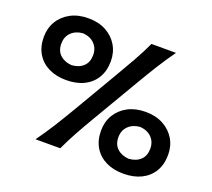

<svg xmlns="http://www.w3.org/2000/svg" viewBox="-135 -982 1297 1172"><g transform="rotate(20 514.0 -395.5)"><path d="M772.6 -82.4Q726.4 -85.7 697.7 -112.1Q669 -138.4 669 -185.4Q669 -229.7 697.6 -257.8Q726.1 -285.8 773.3 -289.4Q820.8 -285.8 848.4 -257.4Q876.1 -228.9 876.1 -185.4Q876.1 -138.4 848.1 -112.1Q820.1 -85.7 772.6 -82.4ZM772.6 14.3Q839.2 14.3 888.2 -9.9Q937.2 -34.2 964.3 -79.3Q991.3 -124.5 991.3 -187.3Q991.3 -244.4 964.3 -289.6Q937.2 -334.7 888.4 -361Q839.7 -387.2 773.6 -387.2Q707.8 -387.2 658.7 -361Q609.6 -334.7 582.6 -289.6Q555.6 -244.4 555.6 -187.3Q555.6 -124.5 582.6 -79.3Q609.6 -34.2 658.5 -9.9Q707.3 14.3 772.6 14.3ZM198 0H358.7Q387 -60.9 419.6 -119.9Q452.3 -179 496.7 -254.1L658.2 -528.4Q703.5 -605.7 741 -665.8Q778.5 -726 823.5 -788.8H664Q635.1 -726 601 -665.8Q566.9 -605.7 521.6 -528.4L360.5 -254.1Q316.2 -179 279.1 -119.9Q241.9 -60.9 198 0ZM249.7 -500.2Q203.4 -503.5 174.8 -529.8Q146.2 -556.1 146.2 -603.1Q146.2 -647.4 174.6 -675.5Q202.9 -703.6 250.1 -707.2Q297.6 -703.6 325.3 -675.1Q353.1 -646.6 353.1 -603.1Q353.1 -556.1 325.1 -529.8Q297.1 -503.5 249.7 -500.2ZM249.1 -403.2Q315.7 -403.2 364.6 -427.4Q413.5 -451.7 440.4 -496.9Q467.3 -542.2 467.3 -604.7Q467.3 -661.9 440.4 -707Q413.5 -752.2 364.8 -778.5Q316.2 -804.7 250.1 -804.7Q184.3 -804.7 135.1 -778.5Q85.8 -752.2 58.8 -707Q31.8 -661.9 31.8 -604.7Q31.8 -542.2 58.8 -496.9Q85.8 -451.7 134.8 -427.4Q183.8 -403.2 249.1 -403.2Z"/></g></svg>

Font: Pinar-VF
Style: Regular
Weight: 300
Designer: Amin Abedi
Version: Version 3.0